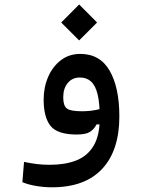

<svg xmlns="http://www.w3.org/2000/svg" viewBox="-20 -587 626 842"><path d="M208 234.4Q173.3 234.4 138.4 228.5Q103.5 222.7 78.1 211.9L85.4 123Q114.3 128.9 140.4 132.3Q166.5 135.7 199.2 135.7Q265.6 135.7 314.7 116.5Q363.8 97.2 390.6 52Q417.5 6.8 417.5 -70.3Q417.5 -133.8 408.2 -172.6Q398.9 -211.4 379.6 -229.2Q360.4 -247.1 330.6 -247.1Q296.9 -247.1 277.1 -223.1Q257.3 -199.2 257.3 -160.2Q257.3 -123.5 273.2 -111.3Q289.1 -99.1 338.4 -99.1Q370.1 -99.1 397.2 -104.2Q424.3 -109.4 462.9 -119.1L458 -41.5H403.3Q392.6 -20 374.3 -8.5Q356 2.9 316.9 2.9Q231.4 2.9 201.4 -35.2Q171.4 -73.2 171.4 -149.9Q171.4 -204.1 191.2 -249.8Q210.9 -295.4 247.1 -323Q283.2 -350.6 332 -350.6Q418.5 -350.6 460.9 -276.9Q503.4 -203.1 503.4 -76.7Q503.4 72.8 428 153.6Q352.5 234.4 208 234.4ZM327.1 -409.7 248.5 -488.3 327.1 -567.4 405.8 -488.3Z"/></svg>

Font: Cascadia Code
Style: Regular
Weight: 400
Designer: Aaron Bell
Foundry: Saja Typeworks
Version: Version 2404.023